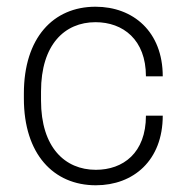

<svg xmlns="http://www.w3.org/2000/svg" viewBox="-20 -541 584 571"><path d="M464 -197H414C414 -86 346 -36 265 -36C173 -36 102 -103 102 -242V-269C102 -408 172 -475 264 -475C346 -475 414 -423 414 -314H464C464 -447 376 -521 264 -521C138 -521 51 -428 51 -263V-248C51 -83 139 10 265 10C377 10 464 -64 464 -197Z"/></svg>

Font: Chivo Light
Style: Regular
Weight: 300
Designer: Hector Gatti
Foundry: Omnibus-Type
Version: Version 1.003;PS 001.003;hotconv 1.0.70;makeotf.lib2.5.58329